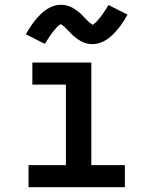

<svg xmlns="http://www.w3.org/2000/svg" viewBox="-20 -781 640 801"><path d="M99 0V-92H255V-428H115V-520H361V-92H501V0ZM366 -597Q360 -597 355 -597.5Q350 -598 345.5 -599Q341 -600 336 -601.5Q331 -603 326 -605Q321 -607 317 -609.5Q313 -612 309 -614.5Q305 -617 300.5 -620.5Q296 -624 292 -627Q288 -630 284 -633.5Q280 -637 277 -640.5Q274 -644 271 -647Q268 -650 263.5 -654.5Q259 -659 255 -663Q251 -667 248 -670Q245 -673 239.5 -676Q234 -679 234 -681L231 -679Q228 -677 225 -674.5Q222 -672 219.5 -669.5Q217 -667 215.5 -665.5Q214 -664 212.5 -662Q211 -660 209 -658Q207 -656 205.5 -654Q204 -652 202 -649.5Q200 -647 198 -644.5Q196 -642 194 -639Q192 -636 190 -633Q188 -630 186 -627Q184 -624 181.5 -620.5Q179 -617 177 -613.5Q175 -610 172.5 -606Q170 -602 167 -598L88 -638Q98 -656 108 -671Q118 -686 128 -698Q138 -710 148.5 -720.5Q159 -731 172.5 -740.5Q186 -750 202 -755.5Q218 -761 234 -761Q240 -761 245 -760.5Q250 -760 254.5 -759Q259 -758 264 -756.5Q269 -755 274 -753Q279 -751 283 -748.5Q287 -746 291 -743.5Q295 -741 299.5 -737.5Q304 -734 308 -731Q312 -728 316 -724.5Q320 -721 323 -717.5Q326 -714 329 -711Q332 -708 336.5 -703.5Q341 -699 345 -695Q349 -691 352 -688Q355 -685 360.5 -682Q366 -679 366 -677L369 -679Q372 -681 375 -683.5Q378 -686 380.5 -688.5Q383 -691 384.5 -692.5Q386 -694 387.5 -696Q389 -698 391 -700Q393 -702 394.5 -704Q396 -706 398 -708.5Q400 -711 402 -713.5Q404 -716 406 -719Q408 -722 410 -725Q412 -728 414 -731Q416 -734 418.5 -737.5Q421 -741 423 -744.5Q425 -748 427.5 -752Q430 -756 433 -760L512 -720Q502 -702 492 -687Q482 -672 472 -660Q462 -648 451.5 -637.5Q441 -627 427.5 -617.5Q414 -608 398 -602.5Q382 -597 366 -597Z"/></svg>

Font: Iosevka Semibold Extended
Style: Regular
Weight: 600
Width: 7
Monospace: yes
Designer: Belleve Invis
Foundry: Belleve Invis
Version: Version 32.5.0; ttfautohint (v1.8.4)